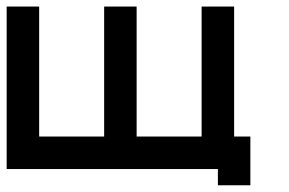

<svg xmlns="http://www.w3.org/2000/svg" viewBox="-20 -508 870 577"><path d="M293 -97.7V-488.3H390.6V-97.7H585.9V-488.3H683.6V-97.7H732.4V48.8H634.8V0H0V-488.3H97.7V-97.7Z"/></svg>

Font: Arounder
Style: Regular
Weight: 400
Designer: Maxim Raikov
Foundry: Maxim Raikov
Version: Version 1.00 March 23, 2021, initial release